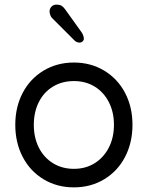

<svg xmlns="http://www.w3.org/2000/svg" viewBox="-20 -791 640 829"><path d="M46 -252Q46 -329 78 -390Q110 -451 168 -486Q226 -521 299 -521Q372 -521 430 -486Q488 -451 520 -390Q552 -329 552 -252Q552 -175 520 -113.5Q488 -52 430 -17Q372 18 299 18Q226 18 168 -17Q110 -52 78 -113.5Q46 -175 46 -252ZM472 -252Q472 -307 450 -350Q428 -393 389 -417Q350 -441 299 -441Q248 -441 208.5 -417Q169 -393 147.5 -350Q126 -307 126 -252Q126 -197 147.5 -154Q169 -111 208.5 -86.5Q248 -62 299 -62Q350 -62 389 -86.5Q428 -111 450 -154Q472 -197 472 -252ZM300 -618 206 -712Q201 -716 197.5 -725Q194 -734 194 -742Q194 -754 202.5 -762.5Q211 -771 223 -771Q238 -771 246 -766Q254 -761 261 -751L332 -652Q342 -637 342 -623Q342 -617 336.5 -612Q331 -607 324 -607Q310 -607 300 -618Z"/></svg>

Font: Tsukimi Rounded Medium
Style: Regular
Weight: 500
Designer: Takashi Funayama
Foundry: Takashi Funayama
Version: Version 1.032; ttfautohint (v1.8.3)